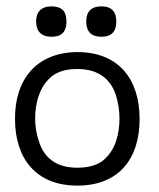

<svg xmlns="http://www.w3.org/2000/svg" viewBox="-20 -571 497 601"><path d="M222 10C352 10 417 -74 417 -198C417 -325 350 -408 222 -408C93 -407 26 -321 27 -198C27 -77 91 10 222 10ZM222 -46C153 -46 117 -80 102 -128C94 -151 90 -175 90 -200C90 -249 104 -301 142 -332C161 -347 187 -355 222 -355C291 -355 327 -321 343 -273C350 -249 354 -225 354 -200C354 -151 341 -100 303 -69C284 -54 257 -46 222 -46ZM141 -456C180 -456 188 -479 188 -504C188 -528 180 -551 141 -551C104 -551 93 -528 93 -504C93 -479 104 -456 141 -456ZM298 -456C335 -456 344 -479 344 -504C344 -528 335 -551 298 -551C259 -551 250 -528 250 -504C250 -479 259 -456 298 -456Z"/></svg>

Font: OSH Darker Grotesque Medium
Style: Regular
Weight: 500
Designer: Gabriel Lam
Foundry: TypeRant
Version: Version 1.000;Glyphs 3.1.1 (3148)